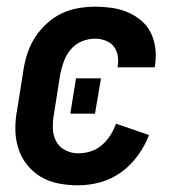

<svg xmlns="http://www.w3.org/2000/svg" viewBox="-20 -548 540 576"><path d="M215 8Q185 8 156 2.5Q127 -3 102.5 -17.5Q78 -32 60.5 -54.5Q43 -77 34.5 -104.5Q26 -132 26 -162Q26 -192 32 -222L51 -342Q55 -367 63.5 -391.5Q72 -416 86.5 -438Q101 -460 121.5 -478.5Q142 -497 165.5 -508Q189 -519 214.5 -523.5Q240 -528 265 -528Q290 -528 315 -524.5Q340 -521 362.5 -511.5Q385 -502 403.5 -486.5Q422 -471 432.5 -449.5Q443 -428 446 -403Q449 -378 445 -352Q445 -350 444.5 -348.5Q444 -347 444 -346H332Q333 -347 333 -347.5Q333 -348 333 -349Q336 -365 333 -381.5Q330 -398 320.5 -409.5Q311 -421 296 -426.5Q281 -432 265 -432Q245 -432 225.5 -424Q206 -416 192.5 -400Q179 -384 172 -365Q165 -346 161 -327L142 -207Q138 -185 138.5 -164Q139 -143 148 -125Q157 -107 175.5 -97.5Q194 -88 215 -88Q234 -88 252.5 -94Q271 -100 286 -113Q301 -126 311.5 -143Q322 -160 328 -177L427 -143Q415 -111 394 -82Q373 -53 344.5 -32Q316 -11 282 -1.5Q248 8 215 8ZM191 -207 208 -313H283L265 -207Z"/></svg>

Font: Iosevka SS04
Style: Bold Italic
Weight: 700
Italic angle: -9°
Monospace: yes
Designer: Belleve Invis
Foundry: Belleve Invis
Version: Version 19.0.0; ttfautohint (v1.8.4)